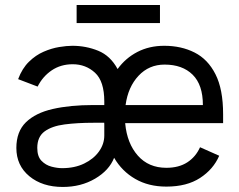

<svg xmlns="http://www.w3.org/2000/svg" viewBox="-20 -736 956 769"><path d="M646.3 11.4Q574.9 11.4 521.7 -19.4Q468.4 -50.1 437.1 -104Q417.3 -53.6 360.8 -20.4Q304.3 12.8 231.5 12.8Q149.5 12.8 97.5 -30.2Q45.5 -73.2 45.5 -143.5Q45.5 -208.8 83.8 -246.3Q122.2 -283.7 191.4 -299.5Q260.7 -315.3 353.7 -315.3H397.7V-329.5Q397.7 -410.5 360.6 -444.6Q323.5 -478.7 271.3 -478.7Q223.4 -478.7 187.1 -454.2Q150.9 -429.7 130.7 -389.2L52.6 -419Q68.9 -462.4 96.1 -488.8Q123.2 -515.3 154.8 -528.9Q186.4 -542.6 216.8 -547.6Q247.2 -552.6 269.9 -552.6Q324.6 -552.6 373.4 -532.7Q422.2 -512.8 451 -459.5Q482.6 -503.2 530.2 -527.9Q577.8 -552.6 637.8 -552.6Q706 -552.6 759.2 -525.7Q812.5 -498.9 843 -438.7Q873.6 -378.6 873.6 -278.4V-242.9H481.5V-241.1Q489 -161.6 532.1 -112.7Q575.3 -63.9 646.3 -63.9Q696.4 -63.9 730.3 -85.9Q764.2 -108 781.2 -146.3L858 -112.2Q834.5 -57.9 781.4 -23.3Q728.3 11.4 646.3 11.4ZM639.2 -477.3Q576.7 -477.3 534.8 -432.5Q492.9 -387.8 483 -315.3H792.6Q792.6 -396.3 751.6 -436.8Q710.6 -477.3 639.2 -477.3ZM129.3 -143.5Q129.3 -109.4 146.1 -92Q163 -74.6 186.3 -68.5Q209.5 -62.5 228.7 -62.5Q279.1 -62.5 317.1 -81Q355.1 -99.4 376.4 -129.3Q397.7 -159.1 397.7 -193.2V-237.6Q397.4 -241.1 397.4 -244.3H353.7Q289.8 -244.3 239 -237.7Q188.2 -231.2 158.7 -209.7Q129.3 -188.2 129.3 -143.5ZM620.7 -715.9V-643.5H286.9V-715.9Z"/></svg>

Font: Interface
Style: Regular
Weight: 400
Designer: Rasmus Andersson
Foundry: rsms
Version: Version 1.8